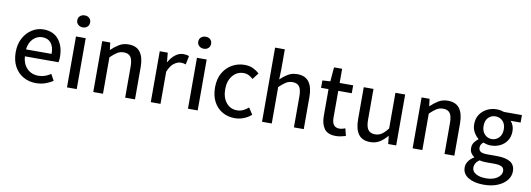

<svg xmlns="http://www.w3.org/2000/svg" viewBox="-66 -1111 4834 1749"><g transform="rotate(10 2351.5 -236.0)"><path d="M270 11Q207 11 155 -18Q103 -47 72.5 -102.5Q42 -158 42 -235Q42 -312 73 -367.5Q104 -423 153 -453Q202 -483 256 -483Q348 -483 397.5 -422Q447 -361 447 -261Q447 -232 442 -212H131Q136 -142 177 -100.5Q218 -59 282 -59Q314 -59 342.5 -69Q371 -79 396 -96L428 -38Q396 -16 356.5 -2.5Q317 11 270 11ZM130 -276H367Q367 -341 339 -376Q311 -411 258 -411Q211 -411 174.5 -376Q138 -341 130 -276Z M558 0V-471H648V0ZM604 -563Q579 -563 561.5 -578.5Q544 -594 544 -618Q544 -644 561.5 -659Q579 -674 604 -674Q630 -674 646.5 -659Q663 -644 663 -618Q663 -594 646.5 -578.5Q630 -563 604 -563Z M801 0V-471H875L883 -405H886Q919 -437 956.5 -460Q994 -483 1043 -483Q1118 -483 1152.5 -435Q1187 -387 1187 -297V0H1096V-286Q1096 -349 1076.5 -376.5Q1057 -404 1013 -404Q979 -404 952 -387Q925 -370 891 -337V0Z M1333 0V-471H1407L1415 -386H1418Q1443 -431 1477.5 -457Q1512 -483 1552 -483Q1582 -483 1603 -473L1587 -394Q1574 -398 1564 -400Q1554 -402 1540 -402Q1511 -402 1478.5 -378.5Q1446 -355 1423 -297V0Z M1677 0V-471H1767V0ZM1723 -563Q1698 -563 1680.5 -578.5Q1663 -594 1663 -618Q1663 -644 1680.5 -659Q1698 -674 1723 -674Q1749 -674 1765.5 -659Q1782 -644 1782 -618Q1782 -594 1765.5 -578.5Q1749 -563 1723 -563Z M2110 11Q2047 11 1996 -18Q1945 -47 1915.5 -102Q1886 -157 1886 -235Q1886 -314 1918 -369Q1950 -424 2002.5 -453.5Q2055 -483 2116 -483Q2163 -483 2196 -467Q2229 -451 2254 -428L2209 -369Q2189 -387 2168 -397.5Q2147 -408 2121 -408Q2060 -408 2020 -360Q1980 -312 1980 -235Q1980 -157 2018.5 -110Q2057 -63 2118 -63Q2149 -63 2176 -76Q2203 -89 2224 -108L2263 -47Q2231 -19 2191 -4Q2151 11 2110 11Z M2362 0V-686H2452V-502L2449 -407Q2481 -438 2518 -460.5Q2555 -483 2604 -483Q2679 -483 2713.5 -435Q2748 -387 2748 -297V0H2657V-286Q2657 -349 2637.5 -376.5Q2618 -404 2574 -404Q2540 -404 2513 -387Q2486 -370 2452 -337V0Z M3046 11Q2969 11 2938 -33Q2907 -77 2907 -150V-398H2838V-466L2911 -471L2922 -602H2997V-471H3122V-398H2997V-149Q2997 -106 3013.5 -83.5Q3030 -61 3068 -61Q3081 -61 3095 -65Q3109 -69 3120 -73L3137 -5Q3118 0 3094.5 5.5Q3071 11 3046 11Z M3364 11Q3289 11 3254.5 -36.5Q3220 -84 3220 -173V-471H3310V-185Q3310 -122 3330.5 -94Q3351 -66 3394 -66Q3429 -66 3455.5 -83.5Q3482 -101 3513 -141V-471H3603V0H3529L3521 -72H3518Q3486 -34 3449.5 -11.5Q3413 11 3364 11Z M3755 0V-471H3829L3837 -405H3840Q3873 -437 3910.5 -460Q3948 -483 3997 -483Q4072 -483 4106.5 -435Q4141 -387 4141 -297V0H4050V-286Q4050 -349 4030.5 -376.5Q4011 -404 3967 -404Q3933 -404 3906 -387Q3879 -370 3845 -337V0Z M4448 214Q4362 214 4307 181.5Q4252 149 4252 88Q4252 58 4270.5 31Q4289 4 4321 -15V-19Q4303 -30 4291 -49.5Q4279 -69 4279 -97Q4279 -126 4295.5 -149Q4312 -172 4331 -185V-188Q4307 -207 4288 -239.5Q4269 -272 4269 -314Q4269 -367 4294 -404.5Q4319 -442 4360 -462.5Q4401 -483 4449 -483Q4469 -483 4486.5 -479.5Q4504 -476 4517 -471H4683V-402H4590Q4605 -387 4614.5 -363.5Q4624 -340 4624 -312Q4624 -261 4600.5 -224.5Q4577 -188 4537.5 -168.5Q4498 -149 4449 -149Q4433 -149 4415.5 -153Q4398 -157 4381 -164Q4369 -154 4361.5 -142Q4354 -130 4354 -112Q4354 -90 4371 -77Q4388 -64 4434 -64H4523Q4606 -64 4648.5 -37Q4691 -10 4691 49Q4691 94 4661 131.5Q4631 169 4576.5 191.5Q4522 214 4448 214ZM4449 -208Q4488 -208 4515.5 -236.5Q4543 -265 4543 -314Q4543 -363 4516 -390.5Q4489 -418 4449 -418Q4410 -418 4383 -391Q4356 -364 4356 -314Q4356 -265 4383.5 -236.5Q4411 -208 4449 -208ZM4461 153Q4525 153 4564 125.5Q4603 98 4603 63Q4603 32 4579.5 20.5Q4556 9 4512 9H4436Q4421 9 4405 7.5Q4389 6 4374 2Q4351 18 4340.5 37Q4330 56 4330 75Q4330 111 4365 132Q4400 153 4461 153Z"/></g></svg>

Font: Narnoor
Style: Regular
Weight: 400
Designer: S. Sridhar Murthy
Foundry: SIL International
Version: Version 3.000